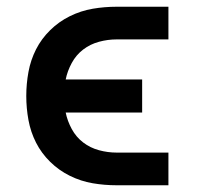

<svg xmlns="http://www.w3.org/2000/svg" viewBox="-20 -550 590 570"><path d="M480 0H326Q290 0 255 -6Q220 -12 187.5 -28Q155 -44 129 -69.5Q103 -95 87 -126.5Q71 -158 64.5 -193.5Q58 -229 58 -265Q58 -301 64.5 -336.5Q71 -372 87 -403.5Q103 -435 129 -460.5Q155 -486 187.5 -502Q220 -518 255 -524Q290 -530 326 -530H480V-433H326Q300 -433 274 -426Q248 -419 227 -403Q206 -387 193 -363Q180 -339 175 -314H402V-216H175Q180 -191 193 -167Q206 -143 227 -127Q248 -111 274 -104Q300 -97 326 -97H480Z"/></svg>

Font: Lode
Style: Bold
Weight: 700
Monospace: yes
Designer: Belleve Invis
Foundry: Belleve Invis
Version: Version 29.2.0; ttfautohint (v1.8.3)